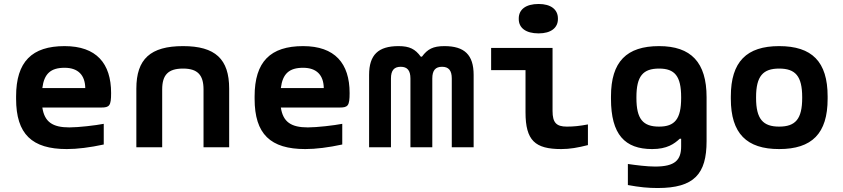

<svg xmlns="http://www.w3.org/2000/svg" viewBox="-20 -741 4240 966"><path d="M539 -273C539 -422 465 -509 305 -509C141 -509 61 -431 61 -256V-244C61 -66 141 9 316 9C369 9 433 1 502 -14V-118C460 -110 375 -100 329 -100C245 -100 204 -127 193 -200H489C531 -200 539 -209 539 -273ZM193 -298C202 -370 235 -400 305 -400C373 -400 408 -363 409 -298Z M666 -295V0H796V-291C796 -364 826 -396 901 -396C974 -396 1004 -364 1004 -291V0H1133V-295C1133 -444 1063 -509 901 -509C737 -509 666 -444 666 -295Z M1739 -273C1739 -422 1665 -509 1505 -509C1341 -509 1261 -431 1261 -256V-244C1261 -66 1341 9 1516 9C1569 9 1633 1 1702 -14V-118C1660 -110 1575 -100 1529 -100C1445 -100 1404 -127 1393 -200H1689C1731 -200 1739 -209 1739 -273ZM1393 -298C1402 -370 1435 -400 1505 -400C1573 -400 1608 -363 1609 -298Z M1837 -364V0H1947V-346C1947 -387 1963 -405 1996 -405C2029 -405 2045 -387 2045 -346V0H2155V-346C2155 -387 2171 -405 2204 -405C2237 -405 2253 -387 2253 -346V0H2363V-364C2363 -465 2317 -509 2216 -509C2159 -509 2131 -494 2103 -456H2097C2069 -494 2041 -509 1985 -509C1883 -509 1837 -465 1837 -364Z M2832 -104C2779 -104 2760 -124 2760 -183V-500H2451V-388H2624V-176C2624 -34 2672 9 2804 9C2847 9 2887 2 2938 -11V-115C2896 -107 2866 -104 2832 -104ZM2590 -645C2590 -601 2625 -573 2690 -573C2752 -573 2787 -601 2787 -645V-648C2787 -693 2752 -721 2690 -721C2625 -721 2590 -693 2590 -648Z M3054 -256V-244C3054 -64 3124 9 3261 9C3336 9 3372 -17 3400 -43H3407V-5C3407 64 3377 97 3276 97C3236 97 3180 90 3139 84V190C3199 201 3241 205 3289 205C3473 205 3535 134 3535 -31V-252C3535 -427 3457 -509 3296 -509C3133 -509 3054 -431 3054 -256ZM3182 -248V-252C3182 -358 3215 -396 3296 -396C3375 -396 3407 -358 3407 -252V-248C3407 -142 3375 -104 3296 -104C3215 -104 3182 -142 3182 -248Z M3657 -256V-244C3657 -69 3737 9 3900 9C4065 9 4144 -69 4144 -244V-256C4144 -431 4065 -509 3900 -509C3737 -509 3657 -431 3657 -256ZM3784 -248V-252C3784 -358 3819 -396 3900 -396C3982 -396 4016 -358 4016 -252V-248C4016 -142 3982 -104 3900 -104C3819 -104 3784 -142 3784 -248Z"/></svg>

Font: LT Wave Mono Bold
Style: Regular
Weight: 700
Designer: Daniel Lyons
Version: Version 2.5 (Glyphs App)